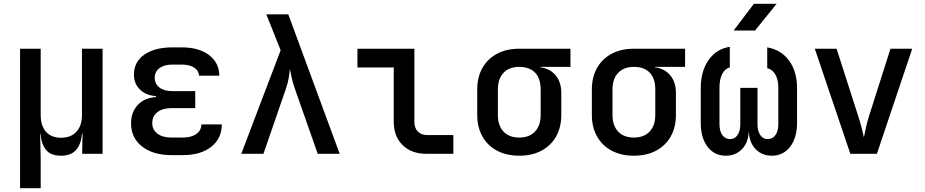

<svg xmlns="http://www.w3.org/2000/svg" viewBox="-20 -805 4840 1005"><path d="M85 180V-550H193V-203Q193 -147 220.5 -115.5Q248 -84 300 -84Q351 -84 380 -115.5Q409 -147 409 -203V-550H517V0H410L412 -105H409Q405 -52 379 -21Q353 10 299 10Q245 10 220.5 -21Q196 -52 192 -105H190L193 23V180Z M937 7H878Q781 7 723.5 -38.5Q666 -84 666 -159Q666 -218 701 -255.5Q736 -293 797 -297V-302Q745 -305 713 -336Q681 -367 681 -414Q681 -481 735.5 -519Q790 -557 882 -557H931Q1021 -557 1074 -517Q1127 -477 1128 -409H1022Q1020 -436 996 -451.5Q972 -467 931 -467H882Q840 -467 815 -448.5Q790 -430 790 -398Q790 -366 814.5 -347Q839 -328 882 -328H1002V-239H878Q831 -239 804 -218Q777 -197 777 -161Q777 -126 804 -105.5Q831 -85 878 -85H937Q981 -85 1007.5 -103.5Q1034 -122 1034 -154H1141Q1141 -80 1085.5 -36.5Q1030 7 937 7Z M1243 0 1449 -542 1374 -730H1489L1758 0H1643L1524 -339Q1513 -370 1507 -398.5Q1501 -427 1497 -444Q1496 -427 1491.5 -398.5Q1487 -370 1476 -339L1359 0Z M2211 0Q2134 0 2087.5 -45.5Q2041 -91 2041 -167V-452H1851V-550H2149V-167Q2149 -135 2167 -116.5Q2185 -98 2216 -98H2353V0Z M2698 10Q2631 10 2581.5 -16.5Q2532 -43 2505 -91Q2478 -139 2478 -203V-337Q2478 -401 2505 -449Q2532 -497 2581.5 -523.5Q2631 -550 2698 -550H2966V-455H2808V-453Q2859 -446 2888.5 -410.5Q2918 -375 2918 -319V-203Q2918 -139 2891 -91Q2864 -43 2814.5 -16.5Q2765 10 2698 10ZM2698 -85Q2751 -85 2780.5 -116.5Q2810 -148 2810 -203V-337Q2810 -395 2780.5 -425Q2751 -455 2698 -455Q2645 -455 2615.5 -423.5Q2586 -392 2586 -337V-203Q2586 -148 2615.5 -116.5Q2645 -85 2698 -85Z M3298 10Q3231 10 3181.5 -16.5Q3132 -43 3105 -91Q3078 -139 3078 -203V-337Q3078 -401 3105 -449Q3132 -497 3181.5 -523.5Q3231 -550 3298 -550H3566V-455H3408V-453Q3459 -446 3488.5 -410.5Q3518 -375 3518 -319V-203Q3518 -139 3491 -91Q3464 -43 3414.5 -16.5Q3365 10 3298 10ZM3298 -85Q3351 -85 3380.5 -116.5Q3410 -148 3410 -203V-337Q3410 -395 3380.5 -425Q3351 -455 3298 -455Q3245 -455 3215.5 -423.5Q3186 -392 3186 -337V-203Q3186 -148 3215.5 -116.5Q3245 -85 3298 -85Z M3779 10Q3719 10 3683.5 -37Q3648 -84 3648 -162V-344Q3648 -433 3689 -491Q3730 -549 3800 -560V-452Q3775 -446 3760.5 -418Q3746 -390 3746 -348V-155Q3746 -119 3761 -98Q3776 -77 3802 -77Q3826 -77 3840.5 -98Q3855 -119 3855 -155V-345H3945V-155Q3945 -119 3959.5 -98Q3974 -77 3998 -77Q4024 -77 4039 -98Q4054 -119 4054 -155V-348Q4054 -388 4038.5 -415Q4023 -442 3996 -448V-557Q4068 -545 4110 -488Q4152 -431 4152 -344V-162Q4152 -84 4116 -37Q4080 10 4020 10Q3969 10 3936 -23.5Q3903 -57 3900 -113H3899Q3896 -57 3863 -23.5Q3830 10 3779 10ZM3820 -645 3926 -785H4045L3932 -645Z M4431 0 4245 -550H4359L4472 -198Q4482 -167 4490 -136.5Q4498 -106 4502 -86Q4506 -106 4512.5 -136.5Q4519 -167 4529 -198L4641 -550H4755L4570 0Z"/></svg>

Font: JetBrains Mono NL SemiBold
Style: Regular
Weight: 600
Designer: Philipp Nurullin, Konstantin Bulenkov
Foundry: JetBrains
Version: Version 2.304; ttfautohint (v1.8.4.7-5d5b)